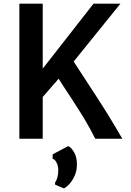

<svg xmlns="http://www.w3.org/2000/svg" viewBox="-20 -763 718 1056"><path d="M86.5 0V-743H215V-385.5L494.5 -743H642.5L346 -376L326 -357L190 -201L215 -300V0ZM474.5 -56Q454.5 -92.5 429.8 -132.5Q405 -172.5 378.8 -212.8Q352.5 -253 328 -290Q303.5 -327 284.5 -358L329.5 -393.5L373.5 -443Q384 -426 406 -392.5Q428 -359 456.2 -315.5Q484.5 -272 515 -225.2Q545.5 -178.5 573 -134Q600.5 -89.5 621 -54Q626.5 -45 631.8 -36Q637 -27 642.2 -18Q647.5 -9 653 0H504.5Q498 -10 492.8 -21.5Q487.5 -33 474.5 -56ZM331 273 283 252.5V240Q290.5 231.5 295.5 213.2Q300.5 195 300.5 170.5Q300.5 151.5 291.8 132.8Q283 114 269.5 110.5V86L355 40.5Q371.5 47.5 387.2 73.8Q403 100 403 141Q403 176.5 390.5 204Q378 231.5 361.2 249.5Q344.5 267.5 331 273Z"/></svg>

Font: Merriweather Sans Medium
Style: Regular
Weight: 500
Designer: Eben Sorkin
Foundry: Eben Sorkin
Version: Version 2.001